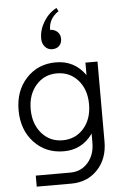

<svg xmlns="http://www.w3.org/2000/svg" viewBox="-64 -831 688 1075"><g transform="rotate(-5 280.5 -293.5)"><path d="M252 -559Q227 -559 211 -577.5Q195 -596 195 -624Q195 -673 223 -718.5Q251 -764 295 -787L305 -768Q249 -731 249 -668Q273 -668 289.5 -652.5Q306 -637 306 -613Q306 -588 291 -573.5Q276 -559 252 -559ZM430 -468H498V-18Q498 78 440.5 139Q383 200 292 200H98V138H292Q353 138 391.5 94Q430 50 430 -18V-69Q369 16 267 16Q165 16 99.5 -54.5Q34 -125 34 -235Q34 -344 99 -414Q164 -484 265 -484Q369 -484 430 -398ZM265 -46Q338 -46 384 -98.5Q430 -151 430 -234Q430 -317 384 -369.5Q338 -422 265 -422Q194 -422 148 -369.5Q102 -317 102 -235Q102 -152 148 -99Q194 -46 265 -46Z"/></g></svg>

Font: Didact Gothic
Style: Regular
Weight: 400
Designer: Daniel Johnson
Foundry: Daniel Johnson
Version: Version 2.101;PS 002.101;hotconv 1.0.88;makeotf.lib2.5.64775